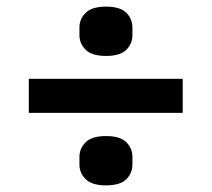

<svg xmlns="http://www.w3.org/2000/svg" viewBox="-20 -595 640 580"><path d="M532 -254H67V-357H532ZM300 -35Q258 -35 239 -53.5Q220 -72 220 -98V-121Q220 -147 239 -165.5Q258 -184 300 -184Q343 -184 361.5 -165.5Q380 -147 380 -121V-98Q380 -72 361.5 -53.5Q343 -35 300 -35ZM300 -426Q258 -426 239 -444.5Q220 -463 220 -489V-512Q220 -538 239 -556.5Q258 -575 300 -575Q343 -575 361.5 -556.5Q380 -538 380 -512V-489Q380 -463 361.5 -444.5Q343 -426 300 -426Z"/></svg>

Font: IBM Plex Sans SemiBold
Style: Regular
Weight: 600
Designer: Mike Abbink, Paul van der Laan, Pieter van Rosmalen
Foundry: Bold Monday
Version: Version 3.201